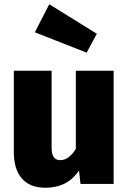

<svg xmlns="http://www.w3.org/2000/svg" viewBox="-20 -866 606 904"><path d="M212 -846 144 -714 388 -618 436 -707ZM515 -533H337V-165C316 -130 290 -112 265 -112C239 -112 223 -125 223 -173V-533H45V-150C45 -48 92 18 193 18C262 18 315 -8 352 -63L359 0H515Z"/></svg>

Font: Fira Sans ExtraBold
Style: Regular
Weight: 800
Designer: bBox Type GmbH & Carrois Corporate GbR & Edenspiekermann AG
Foundry: bBox Type GmbH & Carrois Corporate GbR & Edenspiekermann AG
Version: Version 4.300;PS 004.300;hotconv 1.0.88;makeotf.lib2.5.64775